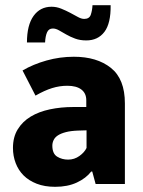

<svg xmlns="http://www.w3.org/2000/svg" viewBox="-20 -710 552 741"><path d="M67 -438Q108 -462 159.5 -476.5Q211 -491 265 -491Q354 -491 408 -448Q462 -405 462 -311V0H349L336 -48H332Q312 -22 276.5 -5.5Q241 11 193 11Q152 11 121.5 -1Q91 -13 71 -33Q51 -53 40.5 -80.5Q30 -108 30 -139Q30 -181 48.5 -211Q67 -241 98.5 -260Q130 -279 172.5 -288Q215 -297 263 -297H313V-323Q313 -350 294 -364.5Q275 -379 240 -379Q210 -379 181 -370Q152 -361 117 -341ZM314 -207 281 -206Q253 -205 234 -200Q215 -195 203.5 -187.5Q192 -180 187 -169.5Q182 -159 182 -148Q182 -117 200.5 -105.5Q219 -94 243 -94Q267 -94 286.5 -108Q306 -122 314 -139ZM84 -546Q84 -613 109.5 -648.5Q135 -684 179 -684Q198 -684 216.5 -676.5Q235 -669 251 -660.5Q267 -652 280.5 -644.5Q294 -637 305 -637Q325 -637 330.5 -653.5Q336 -670 337 -690H407Q408 -620 383 -587Q358 -554 313 -554Q289 -554 270 -561Q251 -568 235.5 -577Q220 -586 207.5 -593Q195 -600 184 -600Q168 -600 161.5 -585Q155 -570 154 -546Z"/></svg>

Font: Ek Mukta ExtraBold
Style: Regular
Weight: 800
Designer: Girish Dalvi and Yashodeep Gholap
Foundry: Ek Type
Version: Version 2.538;PS 1.002;hotconv 16.6.51;makeotf.lib2.5.65220;